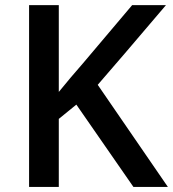

<svg xmlns="http://www.w3.org/2000/svg" viewBox="-20 -734 679 754"><path d="M363.8 -400.9C418 -462.9 507.3 -567.4 631.8 -713.9H499L306.2 -485.8C274.4 -449.7 242.7 -412.1 210.9 -373V-713.9H94.2V0H210.9V-267.1L279.8 -323.2L503.9 0H639.2Z"/></svg>

Font: Open Sans 600
Style: Regular
Weight: 600
Foundry: Ascender Corporation
Version: Version 1.100;PS 001.100;hotconv 1.0.88;makeotf.lib2.5.64775